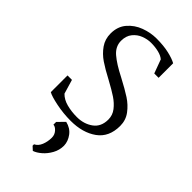

<svg xmlns="http://www.w3.org/2000/svg" viewBox="-325 -846 1252 1252"><g transform="rotate(45 300.5 -220.5)"><path d="M75 0ZM75 -30V-184H116L145 -86Q172 -58 216 -46.5Q260 -35 310 -35Q374 -35 420.5 -68.5Q467 -102 467 -169Q467 -209 442.5 -240.5Q418 -272 382 -296Q346 -320 285 -353Q220 -387 178 -415.5Q136 -444 108 -484Q80 -524 80 -576Q80 -640 116.5 -682.5Q153 -725 207 -745Q261 -765 316 -765Q382 -765 431 -753.5Q480 -742 506 -727V-593H466L431 -688Q413 -704 380.5 -712Q348 -720 310 -720Q277 -720 243 -707Q209 -694 185.5 -665Q162 -636 162 -591Q162 -539 205.5 -501.5Q249 -464 332 -422Q404 -384 447 -356Q490 -328 520.5 -287.5Q551 -247 551 -194Q551 -91 480 -40Q409 11 299 11Q231 11 165 -2.5Q99 -16 75 -30ZM383 156Q383 197 363.5 232.5Q344 268 316 292Q288 316 263 324L238 301V288Q264 276 277 244Q290 212 290 175Q290 148 272 128Q254 108 237 108V83L283 36Q330 47 356 82Q382 117 383 156Z"/></g></svg>

Font: Martel
Style: Regular
Weight: 400
Designer: Dan Reynolds
Foundry: Dan Reynolds
Version: Version 1.001; ttfautohint (v1.1) -l 5 -r 5 -G 72 -x 0 -D la